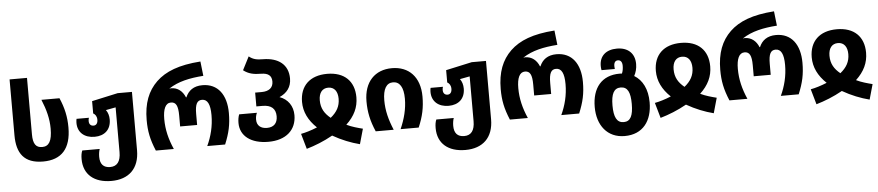

<svg xmlns="http://www.w3.org/2000/svg" viewBox="-51 -1142 7984 1745"><g transform="rotate(-5 3941.0 -269.5)"><path d="M303 10C472 10 559 -86 559 -279C559 -375 541 -458 501 -550H336C375 -456 397 -371 397 -283C397 -169 368 -122 306 -122C249 -122 223 -158 223 -244V-760H64V-250C64 -85 131 10 303 10Z M906 240C1064 240 1162 150 1162 -18V-550H1032L794 -498V-386C813 -375 827 -357 827 -325C827 -295 813 -275 788 -275C763 -275 747 -291 747 -320C747 -331 748 -339 752 -350H639C637 -340 635 -328 635 -313C635 -225 697 -173 789 -173C879 -173 939 -225 939 -318C939 -352 930 -382 912 -406L1002 -423V-15C1002 71 969 113 906 113C846 113 814 80 814 12C814 -13 818 -40 825 -59H666C657 -38 653 -14 653 19C653 160 750 240 906 240Z M1332 0H1496C1455 -93 1433 -182 1433 -278C1433 -368 1456 -423 1506 -423C1552 -423 1571 -389 1571 -299V-199H1726V-299C1726 -389 1745 -423 1790 -423C1839 -423 1864 -377 1864 -277C1864 -176 1840 -84 1801 0H1964C2006 -102 2023 -177 2023 -283C2023 -448 1946 -555 1805 -555C1724 -555 1676 -517 1651 -458H1647C1624 -515 1580 -552 1519 -552C1514 -552 1510 -551 1506 -549V-552C1590 -607 1694 -630 1821 -639L1806 -771C1607 -757 1485 -708 1401 -628C1316 -546 1273 -436 1273 -283C1273 -181 1288 -105 1332 0Z M2359 10C2520 10 2615 -76 2615 -211C2615 -294 2570 -359 2494 -386C2563 -416 2604 -469 2604 -547C2604 -673 2515 -741 2375 -742C2319 -742 2284 -749 2247 -779L2185 -658C2230 -623 2278 -612 2348 -612C2410 -611 2442 -587 2442 -533C2442 -476 2403 -446 2336 -446H2277V-320H2333C2413 -320 2453 -284 2453 -215C2453 -151 2418 -117 2357 -117C2300 -117 2264 -146 2264 -200C2264 -221 2267 -240 2277 -262H2115C2106 -239 2102 -212 2102 -184C2102 -65 2200 10 2359 10Z M2700 104C2776 82 2860 49 2940 4C3022 51 3106 84 3185 104L3224 -34C3180 -45 3124 -60 3077 -83C3153 -154 3190 -232 3190 -324C3190 -471 3100 -559 2943 -559C2785 -559 2694 -470 2694 -324C2694 -234 2733 -154 2809 -82C2756 -60 2703 -44 2660 -36ZM2941 -158C2887 -202 2856 -251 2856 -325C2856 -392 2887 -433 2942 -433C2998 -433 3028 -391 3028 -325C3028 -256 2999 -205 2941 -158Z M3338 0H3502C3462 -95 3440 -180 3440 -273C3440 -377 3473 -430 3533 -430C3593 -430 3628 -378 3628 -273C3628 -178 3604 -89 3565 0H3730C3772 -98 3789 -179 3789 -278C3789 -457 3688 -559 3534 -559C3380 -559 3278 -457 3278 -278C3278 -181 3295 -99 3338 0Z M4136 240C4294 240 4392 150 4392 -18V-550H4262L4024 -498V-386C4043 -375 4057 -357 4057 -325C4057 -295 4043 -275 4018 -275C3993 -275 3977 -291 3977 -320C3977 -331 3978 -339 3982 -350H3869C3867 -340 3865 -328 3865 -313C3865 -225 3927 -173 4019 -173C4109 -173 4169 -225 4169 -318C4169 -352 4160 -382 4142 -406L4232 -423V-15C4232 71 4199 113 4136 113C4076 113 4044 80 4044 12C4044 -13 4048 -40 4055 -59H3896C3887 -38 3883 -14 3883 19C3883 160 3980 240 4136 240Z M4562 0H4726C4685 -93 4663 -182 4663 -278C4663 -368 4686 -423 4736 -423C4782 -423 4801 -389 4801 -299V-199H4956V-299C4956 -389 4975 -423 5020 -423C5069 -423 5094 -377 5094 -277C5094 -176 5070 -84 5031 0H5194C5236 -102 5253 -177 5253 -283C5253 -448 5176 -555 5035 -555C4954 -555 4906 -517 4881 -458H4877C4854 -515 4810 -552 4749 -552C4744 -552 4740 -551 4736 -549V-552C4820 -607 4924 -630 5051 -639L5036 -771C4837 -757 4715 -708 4631 -628C4546 -546 4503 -436 4503 -283C4503 -181 4518 -105 4562 0Z M5589 240C5756 240 5841 123 5841 -46C5841 -165 5796 -252 5722 -296C5738 -325 5749 -362 5749 -404C5749 -500 5688 -558 5587 -558C5489 -558 5427 -506 5427 -414C5427 -401 5428 -387 5431 -375H5552C5551 -383 5550 -393 5550 -401C5550 -434 5563 -451 5587 -451C5611 -451 5626 -433 5626 -398C5626 -372 5622 -348 5613 -328C5605 -329 5598 -329 5592 -329C5427 -329 5340 -220 5340 -46C5340 121 5431 240 5589 240ZM5591 113C5528 113 5502 59 5502 -46C5502 -151 5528 -203 5590 -203C5654 -203 5678 -150 5678 -46C5678 60 5654 113 5591 113Z M5928 104C6004 82 6088 49 6168 4C6250 51 6334 84 6413 104L6452 -34C6408 -45 6352 -60 6305 -83C6381 -154 6418 -232 6418 -324C6418 -471 6328 -559 6171 -559C6013 -559 5922 -470 5922 -324C5922 -234 5961 -154 6037 -82C5984 -60 5931 -44 5888 -36ZM6169 -158C6115 -202 6084 -251 6084 -325C6084 -392 6115 -433 6170 -433C6226 -433 6256 -391 6256 -325C6256 -256 6227 -205 6169 -158Z M6565 0H6729C6688 -93 6666 -182 6666 -278C6666 -368 6689 -423 6739 -423C6785 -423 6804 -389 6804 -299V-199H6959V-299C6959 -389 6978 -423 7023 -423C7072 -423 7097 -377 7097 -277C7097 -176 7073 -84 7034 0H7197C7239 -102 7256 -177 7256 -283C7256 -448 7179 -555 7038 -555C6957 -555 6909 -517 6884 -458H6880C6857 -515 6813 -552 6752 -552C6747 -552 6743 -551 6739 -549V-552C6823 -607 6927 -630 7054 -639L7039 -771C6840 -757 6718 -708 6634 -628C6549 -546 6506 -436 6506 -283C6506 -181 6521 -105 6565 0Z M7350 104C7426 82 7510 49 7590 4C7672 51 7756 84 7835 104L7874 -34C7830 -45 7774 -60 7727 -83C7803 -154 7840 -232 7840 -324C7840 -471 7750 -559 7593 -559C7435 -559 7344 -470 7344 -324C7344 -234 7383 -154 7459 -82C7406 -60 7353 -44 7310 -36ZM7591 -158C7537 -202 7506 -251 7506 -325C7506 -392 7537 -433 7592 -433C7648 -433 7678 -391 7678 -325C7678 -256 7649 -205 7591 -158Z"/></g></svg>

Font: Noto Sans Georgian SemiCondensed Extra
Style: Regular
Weight: 800
Width: 4
Designer: Monotype Design Team
Foundry: Monotype Imaging Inc.
Version: Version 1.901